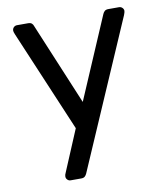

<svg xmlns="http://www.w3.org/2000/svg" viewBox="-81 -586 713 841"><g transform="rotate(-10 276.0 -165.0)"><path d="M165 190Q157 190 151 184Q145 178 145 170Q145 166 146 162Q147 158 150 152L227 -31L36 -482Q31 -494 31 -499Q31 -508 37 -514Q43 -520 52 -520H101Q112 -520 117.5 -515Q123 -510 125 -503L277 -139L433 -503Q436 -510 441.5 -515Q447 -520 458 -520H505Q514 -520 520 -514Q526 -508 526 -500Q526 -495 521 -482L237 173Q234 180 228.5 185Q223 190 212 190Z"/></g></svg>

Font: RubikRegular
Style: Regular
Weight: 400
Designer: Hubert and Fischer
Foundry: Hubert and Fischer
Version: Version 2.300;gftools[0.9.30]